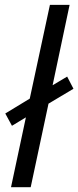

<svg xmlns="http://www.w3.org/2000/svg" viewBox="-20 -780 326 800"><path d="M199.2 -424.8 259.8 -460.9 286.1 -410.2 182.1 -348.1 107.9 0H25.9L87.9 -291L29.8 -255.9L2 -307.1L104 -369.1L188 -759.8H270Z"/></svg>

Font: OpenSans-Italic
Style: Italic
Weight: 400
Italic angle: -12°
Foundry: Ascender Corporation
Version: Version 1.10